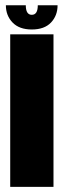

<svg xmlns="http://www.w3.org/2000/svg" viewBox="-20 -732 254 752"><path d="M20 0V-597.5H189.5V0ZM104.5 -616.5Q55.5 -616.5 29.2 -643.8Q3 -671 3 -711.5H81Q81 -674 104.5 -674Q128 -674 128 -711.5H205.5Q205.5 -671 179.8 -643.8Q154 -616.5 104.5 -616.5Z"/></svg>

Font: Anybody Condensed ExtraBold
Style: Regular
Weight: 800
Width: 3
Designer: Tyler Finck
Foundry: Etcetera Type Company
Version: Version 1.010; ttfautohint (v1.8.3) -l 8 -r 50 -G 200 -x 14 